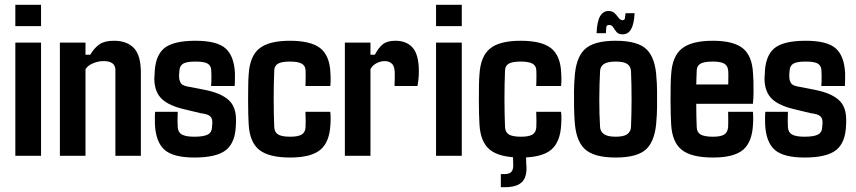

<svg xmlns="http://www.w3.org/2000/svg" viewBox="-20 -654 3595 806"><path d="M152.3 -544.4H44.4V-633.8H152.3ZM152.3 0H44.4V-475.1H152.3Z M338.9 0H231.4V-475.1H338.9V-424.3H358.9Q376 -453.1 397.5 -468Q418.9 -482.9 458.5 -482.9Q512.7 -482.9 542 -452.4Q571.3 -421.9 571.3 -349.6V0H464.4V-359.9Q464.4 -397.5 415 -397.5Q392.1 -397.5 370.1 -388.2Q348.1 -378.9 338.9 -363.3Z M795.9 7.3Q707.5 7.3 670.7 -25.1Q633.8 -57.6 630.4 -132.8Q629.9 -146 630.1 -163.3Q630.4 -180.7 631.3 -184.6H726.1Q725.1 -163.6 725.3 -146.7Q725.6 -129.9 726.1 -120.6Q727.1 -98.6 743.4 -89.4Q759.8 -80.1 795.9 -80.1Q835.4 -80.1 852.5 -89.4Q869.6 -98.6 870.1 -120.6Q870.6 -130.4 870.8 -131.8Q871.1 -133.3 871.3 -134.8Q871.6 -136.2 871.1 -145.5Q870.6 -158.2 861.1 -166.7Q851.6 -175.3 822.8 -178.7L757.8 -194.3Q690.4 -209.5 660.2 -237.8Q629.9 -266.1 627.9 -317.9Q627.4 -328.6 628.9 -340.3Q629.9 -417 667.5 -450Q705.1 -482.9 800.8 -482.9Q890.1 -482.9 926.5 -451.2Q962.9 -419.4 966.3 -345.7Q966.3 -333 966.1 -314.9Q965.8 -296.9 964.8 -293H866.2Q867.2 -300.3 867.4 -313.7Q867.7 -327.1 867.4 -340.6Q867.2 -354 866.7 -359.4Q865.7 -378.4 851.6 -387Q837.4 -395.5 800.8 -395.5Q763.7 -395.5 749.3 -387Q734.9 -378.4 733.4 -359.4Q732.9 -350.1 732.2 -346.4Q731.4 -342.8 731.9 -328.6Q732.9 -313.5 740.7 -303Q748.5 -292.5 782.7 -288.1L841.8 -276.4Q906.7 -263.2 938.7 -235.1Q970.7 -207 970.7 -151.9Q970.7 -147 970.7 -141.1Q970.7 -135.3 970.2 -129.9Q968.3 -56.2 929 -24.4Q889.6 7.3 795.9 7.3Z M1366.2 -293H1262.2Q1262.7 -300.3 1262.9 -313.7Q1263.2 -327.1 1263.2 -340.6Q1263.2 -354 1262.7 -359.4Q1261.7 -378.4 1246.3 -387Q1231 -395.5 1196.8 -395.5Q1162.6 -395.5 1147.5 -387Q1132.3 -378.4 1131.3 -359.4Q1128.9 -302.7 1128.9 -239.3Q1128.9 -175.8 1131.3 -120.6Q1132.3 -98.6 1147.7 -89.4Q1163.1 -80.1 1198.2 -80.1Q1231.9 -80.1 1246.8 -89.4Q1261.7 -98.6 1262.7 -120.6Q1263.2 -129.9 1263.2 -146.7Q1263.2 -163.6 1262.2 -184.6H1366.2Q1367.7 -180.7 1367.9 -163.3Q1368.2 -146 1367.2 -132.8Q1363.8 -57.6 1324.7 -25.1Q1285.6 7.3 1198.2 7.3Q1108.4 7.3 1068.1 -25.1Q1027.8 -57.6 1023.9 -132.8Q1022.9 -146.5 1022.2 -174.6Q1021.5 -202.6 1021.5 -235.4Q1021.5 -268.1 1022 -296.9Q1022.5 -325.7 1023.9 -340.8Q1028.3 -418 1068.6 -450.4Q1108.9 -482.9 1196.8 -482.9Q1285.6 -482.9 1325.2 -451.2Q1364.7 -419.4 1367.2 -345.7Q1368.2 -333 1367.9 -314.9Q1367.7 -296.9 1366.2 -293Z M1535.2 0H1427.7V-475.1H1535.2V-424.3H1553.7Q1568.4 -453.1 1586.9 -468Q1605.5 -482.9 1639.6 -482.9Q1687.5 -482.9 1712.9 -453.1Q1738.3 -423.3 1738.3 -355Q1738.3 -336.9 1736.6 -321Q1734.9 -305.2 1732.4 -293H1636.2Q1636.7 -302.7 1637 -321.3Q1637.2 -339.8 1637.2 -344.7Q1637.2 -375 1625.5 -386.2Q1613.8 -397.5 1595.2 -397.5Q1577.1 -397.5 1559.8 -388.2Q1542.5 -378.9 1535.2 -363.3Z M1918.5 -544.4H1810.5V-633.8H1918.5ZM1918.5 0H1810.5V-475.1H1918.5Z M2335 -293H2231Q2231.4 -300.3 2231.7 -313.7Q2231.9 -327.1 2231.9 -340.6Q2231.9 -354 2231.4 -359.4Q2230.5 -378.4 2215.1 -387Q2199.7 -395.5 2165.5 -395.5Q2131.3 -395.5 2116.2 -387Q2101.1 -378.4 2100.1 -359.4Q2097.7 -302.7 2097.7 -239.3Q2097.7 -175.8 2100.1 -120.6Q2101.1 -98.6 2116.5 -89.4Q2131.8 -80.1 2167 -80.1Q2200.7 -80.1 2215.6 -89.4Q2230.5 -98.6 2231.4 -120.6Q2231.9 -129.9 2231.9 -146.7Q2231.9 -163.6 2231 -184.6H2335Q2336.4 -180.7 2336.7 -163.3Q2336.9 -146 2335.9 -132.8Q2332.5 -57.6 2293.5 -25.1Q2254.4 7.3 2167 7.3Q2077.1 7.3 2036.9 -25.1Q1996.6 -57.6 1992.7 -132.8Q1991.7 -146.5 1991 -174.6Q1990.2 -202.6 1990.2 -235.4Q1990.2 -268.1 1990.7 -296.9Q1991.2 -325.7 1992.7 -340.8Q1997.1 -418 2037.4 -450.4Q2077.6 -482.9 2165.5 -482.9Q2254.4 -482.9 2293.9 -451.2Q2333.5 -419.4 2335.9 -345.7Q2336.9 -333 2336.7 -314.9Q2336.4 -296.9 2335 -293ZM2099.6 131.8H2082.5V76.7H2099.6Q2119.1 76.7 2127.7 66.2Q2136.2 55.7 2134.3 31.7L2133.3 -7.3H2188L2189 31.7Q2194.8 84.5 2173.1 108.2Q2151.4 131.8 2099.6 131.8Z M2564.5 7.3Q2472.2 7.3 2434.1 -29.1Q2396 -65.4 2392.1 -150.9Q2390.6 -168.9 2389.9 -202.9Q2389.2 -236.8 2389.6 -271.2Q2390.1 -305.7 2392.1 -325.7Q2396.5 -410.2 2434.1 -446.5Q2471.7 -482.9 2564.5 -482.9Q2657.7 -482.9 2694.8 -446.3Q2731.9 -409.7 2735.8 -325.7Q2737.8 -307.1 2738.3 -273.4Q2738.8 -239.7 2738.3 -205.3Q2737.8 -170.9 2735.8 -150.9Q2731.4 -66.4 2694.6 -29.5Q2657.7 7.3 2564.5 7.3ZM2564.5 -80.1Q2598.6 -80.1 2613.3 -90.8Q2627.9 -101.6 2628.9 -121.1Q2631.3 -176.3 2631.3 -238.3Q2631.3 -300.3 2628.9 -355.5Q2627.9 -375 2613.5 -385.3Q2599.1 -395.5 2564.5 -395.5Q2530.3 -395.5 2515.1 -385.3Q2500 -375 2499 -355.5Q2496.1 -300.3 2495.8 -238Q2495.6 -175.8 2499 -121.1Q2500 -101.6 2515.4 -90.8Q2530.8 -80.1 2564.5 -80.1ZM2606 -598.6H2644Q2641.6 -552.7 2629.2 -531.2Q2616.7 -509.8 2593.3 -509.8Q2576.2 -509.8 2568.1 -519.8Q2560.1 -529.8 2554 -539.6Q2547.9 -549.3 2537.1 -549.3Q2526.4 -549.3 2525.1 -540Q2523.9 -530.8 2523.4 -514.6H2484.4Q2486.3 -564.5 2499.3 -586.2Q2512.2 -607.9 2534.7 -607.9Q2551.3 -607.9 2560.5 -598.4Q2569.8 -588.9 2576.9 -579.1Q2584 -569.3 2593.8 -569.3Q2602.1 -569.3 2603.3 -576.9Q2604.5 -584.5 2606 -598.6Z M2973.1 7.3Q2882.3 7.3 2841.8 -25.1Q2801.3 -57.6 2797.4 -132.8Q2796.4 -146.5 2795.7 -174.6Q2794.9 -202.6 2794.9 -235.4Q2794.9 -268.1 2795.4 -296.9Q2795.9 -325.7 2797.4 -340.8Q2801.8 -418 2842.8 -450.4Q2883.8 -482.9 2972.2 -482.9Q3059.1 -482.9 3098.4 -451.2Q3137.7 -419.4 3141.1 -345.7Q3142.1 -337.4 3142.8 -315.4Q3143.6 -293.5 3143.3 -267.1Q3143.1 -240.7 3140.6 -218.3H2902.8Q2902.8 -192.4 2903.3 -167.7Q2903.8 -143.1 2904.8 -120.6Q2905.3 -98.6 2921.1 -89.4Q2937 -80.1 2972.7 -80.1Q3006.3 -80.1 3020.5 -89.4Q3034.7 -98.6 3036.6 -120.6Q3037.6 -140.1 3036.6 -184.6H3140.6Q3141.6 -180.7 3141.8 -163.3Q3142.1 -146 3141.1 -132.8Q3137.7 -57.6 3099.4 -25.1Q3061 7.3 2973.1 7.3ZM2902.8 -299.3H3037.1Q3037.6 -320.8 3037.6 -338.4Q3037.6 -356 3036.6 -359.4Q3034.7 -378.4 3020 -387Q3005.4 -395.5 2972.2 -395.5Q2936.5 -395.5 2921.1 -387Q2905.8 -378.4 2904.8 -359.4Q2904.3 -345.2 2903.8 -330.1Q2903.3 -314.9 2902.8 -299.3Z M3357.4 7.3Q3269 7.3 3232.2 -25.1Q3195.3 -57.6 3191.9 -132.8Q3191.4 -146 3191.7 -163.3Q3191.9 -180.7 3192.9 -184.6H3287.6Q3286.6 -163.6 3286.9 -146.7Q3287.1 -129.9 3287.6 -120.6Q3288.6 -98.6 3304.9 -89.4Q3321.3 -80.1 3357.4 -80.1Q3397 -80.1 3414.1 -89.4Q3431.2 -98.6 3431.6 -120.6Q3432.1 -130.4 3432.4 -131.8Q3432.6 -133.3 3432.9 -134.8Q3433.1 -136.2 3432.6 -145.5Q3432.1 -158.2 3422.6 -166.7Q3413.1 -175.3 3384.3 -178.7L3319.3 -194.3Q3252 -209.5 3221.7 -237.8Q3191.4 -266.1 3189.5 -317.9Q3189 -328.6 3190.4 -340.3Q3191.4 -417 3229 -450Q3266.6 -482.9 3362.3 -482.9Q3451.7 -482.9 3488 -451.2Q3524.4 -419.4 3527.8 -345.7Q3527.8 -333 3527.6 -314.9Q3527.3 -296.9 3526.4 -293H3427.7Q3428.7 -300.3 3429 -313.7Q3429.2 -327.1 3429 -340.6Q3428.7 -354 3428.2 -359.4Q3427.2 -378.4 3413.1 -387Q3398.9 -395.5 3362.3 -395.5Q3325.2 -395.5 3310.8 -387Q3296.4 -378.4 3294.9 -359.4Q3294.4 -350.1 3293.7 -346.4Q3293 -342.8 3293.5 -328.6Q3294.4 -313.5 3302.2 -303Q3310.1 -292.5 3344.2 -288.1L3403.3 -276.4Q3468.3 -263.2 3500.2 -235.1Q3532.2 -207 3532.2 -151.9Q3532.2 -147 3532.2 -141.1Q3532.2 -135.3 3531.7 -129.9Q3529.8 -56.2 3490.5 -24.4Q3451.2 7.3 3357.4 7.3Z"/></svg>

Font: Agdasima
Style: Bold
Weight: 700
Width: 3
Designer: The DocRepair Project, Patric King
Foundry: Google
Version: Version 2.002